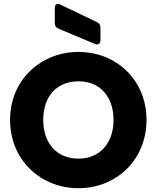

<svg xmlns="http://www.w3.org/2000/svg" viewBox="-20 -986 826 1013"><path d="M394 7C593 7 753 -142 753 -353C753 -564 594 -712 394 -712C195 -712 33 -564 33 -353C33 -142 195 7 394 7ZM394 -149C280 -149 208 -230 208 -353C208 -478 280 -557 394 -557C506 -557 579 -478 579 -353C579 -230 506 -149 394 -149ZM269 -943V-864C269 -850 275 -841 288 -835L481 -754C498 -747 510 -756 510 -774V-840C510 -854 504 -863 492 -869L298 -962C280 -971 269 -962 269 -943Z"/></svg>

Font: Arvore Sans
Style: Bold
Weight: 700
Designer: Jonny Pinhorn (Latin) Dan Schunck (customization for Arvore)
Version: Version 1.000;Glyphs 3.3 (3305)